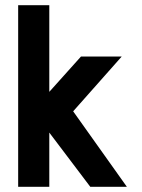

<svg xmlns="http://www.w3.org/2000/svg" viewBox="-20 -720 549 740"><path d="M50 0V-700H170V-366L292 -502H449L262 -291L469 0H328L170 -209V0Z"/></svg>

Font: Kulim Park
Style: Bold
Weight: 700
Designer: Noponies / Dale Sattler
Foundry: Noponies
Version: Version 1.000; ttfautohint (v1.8.3)